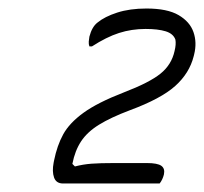

<svg xmlns="http://www.w3.org/2000/svg" viewBox="-20 -800 479 451"><path d="M355 -369H128Q112 -369 107 -383Q102 -397 106 -418L107 -423Q114 -458 128.5 -484.5Q143 -511 176 -535Q209 -559 271 -583Q331 -606 357 -627Q383 -648 390 -680Q394 -696 392 -707Q387 -721 369 -726.5Q351 -732 322 -732Q289 -732 259.5 -722.5Q230 -713 196 -691H190Q188 -696 188.5 -702.5Q189 -709 190 -714Q196 -737 209 -747Q226 -761 255.5 -770.5Q285 -780 324 -780Q373 -780 399.5 -764.5Q426 -749 434.5 -724.5Q443 -700 436 -672L435 -668Q425 -628 391.5 -598Q358 -568 285 -541Q240 -524 212.5 -507Q185 -490 170.5 -468Q156 -446 150 -415L156 -409Q175 -414 195 -415.5Q215 -417 249 -417H325Q350 -417 359 -410.5Q368 -404 365 -390Q362 -378 355 -369Z"/></svg>

Font: Recursive Sn Csl St Lt
Style: Italic
Weight: 300
Italic angle: -15°
Version: Version 1.079;hotconv 1.0.112;makeotfexe 2.5.65598; ttfautoh